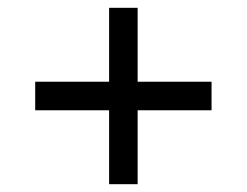

<svg xmlns="http://www.w3.org/2000/svg" viewBox="-20 -568 632 491"><path d="M259 -286H70V-359H259V-548H332V-359H521V-286H332V-97H259Z"/></svg>

Font: hexkorean15
Style: Book
Weight: 400
Designer: Jelle Bosma - Monotype Design Team
Foundry: Monotype Imaging Inc.
Version: Version 2.003